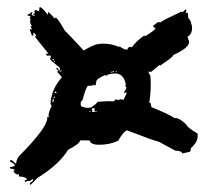

<svg xmlns="http://www.w3.org/2000/svg" viewBox="-20 -618 599 551"><path d="M134.8 -444.8 133.8 -448.7 129.9 -447.8Q130.9 -444.8 133.3 -444.8ZM235.8 -296.4 239.7 -297.4 239.3 -299.3 235.8 -298.3ZM244.1 -296.4Q255.9 -296.9 257.8 -297.4L257.3 -299.3L252 -297.9L251 -301.8L252 -306.2L245.6 -308.6V-307.6Q245.6 -304.7 242.7 -304.2L245.1 -300.8ZM130.4 -324.2Q134.3 -324.7 134.3 -333V-335Q130.4 -334 130.4 -326.2ZM133.8 -336.9 137.7 -337.4 136.7 -341.3Q133.8 -340.3 133.8 -337.9ZM142.6 -350.6Q141.1 -355.5 139.2 -355.5H137.7L136.7 -351.1H138.2ZM232.4 -308.6Q236.8 -308.6 241.2 -309.6Q255.9 -318.8 259.8 -325.7Q281.2 -327.6 293.9 -327.6Q300.8 -327.6 305.2 -327.1Q308.1 -327.6 312 -333L320.8 -330.6L324.2 -333.5L334.5 -331.5Q343.8 -349.6 343.8 -353V-353.5Q339.8 -352.5 336.4 -350.1L335.9 -352.1Q342.8 -364.3 342.8 -366.7V-367.2L339.8 -370.6Q339.8 -372.6 340.8 -377Q334.5 -407.2 310.5 -407.2Q306.2 -407.2 301.5 -406.5Q296.9 -405.8 292.7 -404.8Q288.6 -403.8 285.6 -400.9L281.2 -402.3Q255.9 -392.1 255.9 -382.3V-380.9Q254.9 -372.6 252 -372.1L249 -375.5L245.6 -372.6L231.9 -371.6Q225.6 -364.3 216.8 -330.6Q211.4 -327.6 211.4 -320.3Q211.4 -317.4 212.4 -313.5Q222.2 -308.6 232.4 -308.6ZM311.5 -410.6 315.4 -411.6 314.9 -413.1 311 -412.6ZM297.9 -409.7 307.1 -411.6V-413.6L297.4 -411.6ZM151.4 -412.6 157.2 -413.6 156.7 -415.5 150.9 -414.6ZM135.7 -439 137.7 -439.5 136.7 -443.4 134.8 -442.9ZM66.9 -86.9 65.9 -92.8Q75.2 -98.1 75.2 -103V-104.5Q73.2 -104 64.5 -98.1Q61.5 -99.1 59.6 -99.1H58.6Q55.2 -96.2 53.2 -95.7L50.3 -99.1Q53.2 -102.1 57.6 -103Q55.7 -110.4 33.7 -111.8Q34.7 -114.7 34.7 -117.7L31.7 -117.2Q23.9 -117.2 18.6 -126.5Q21.5 -127.4 21.5 -129.9V-131.3Q13.7 -134.3 10.3 -134.3H8.8L8.3 -138.2L19.5 -140.6L22.9 -143.6Q22 -147.9 8.8 -154.3V-155.3Q8.8 -158.2 11.7 -159.2Q13.7 -159.2 25.9 -147.9Q28.3 -165 37.1 -172.4Q115.7 -252 115.7 -279.3L115.2 -282.7L119.6 -281.7L121.1 -282.2Q121.1 -283.7 119.6 -283.7H119.1Q119.6 -298.8 128.4 -313.5L125 -320.8Q127.4 -362.3 157.2 -395.5L156.7 -397.5L143.6 -412.6L147.5 -413.6L147 -415.5L141.6 -420.4V-422.4L143.6 -422.9Q147 -422.9 148.9 -416L152.3 -416.5L150.9 -424.3Q124.5 -444.8 124 -448.2Q124.5 -454.6 126.5 -455.1Q123.5 -458.5 123 -460.4Q121.6 -460 121.6 -458L116.7 -458.5H113.8L112.3 -463.9L114.3 -464.4L118.7 -463.4L118.2 -465.3Q80.6 -510.7 79.6 -515.1L84 -513.7L83.5 -515.6Q79.6 -523.9 76.2 -523.9H75.7L76.2 -520Q76.2 -516.1 71.8 -515.1L65.4 -533.7L67.4 -534.2L71.8 -533.2L71.3 -535.2Q68.8 -538.1 67.9 -542.5L71.8 -543Q66.4 -549.3 66.4 -557.6Q66.4 -560.1 67.4 -562.5V-564L64.5 -567.4Q67.4 -568.4 67.4 -570.8V-572.3Q64.9 -572.8 62 -572.8H59.6L58.6 -576.2Q65.9 -577.6 69.3 -582.5L73.2 -583.5L70.8 -575.2L77.6 -572.3L79.1 -572.8L78.6 -576.7L74.7 -575.7L74.2 -577.6Q79.6 -579.1 79.6 -580.6L78.6 -586.4L82 -589.4L92.8 -585.4L92.3 -588.4Q92.3 -591.8 93.8 -597.7H94.2Q100.1 -597.7 116.2 -576.7L118.2 -577.1L117.2 -583H119.1Q121.1 -583 136.7 -564.9L140.1 -567.9Q148.9 -561 166.5 -529.3Q170.4 -526.9 220.2 -473.1Q245.6 -488.3 262.2 -492.2L262.7 -490.2Q264.2 -490.2 264.2 -491.7V-492.2L276.9 -492.7Q300.8 -492.7 322.3 -482.9V-483.4Q322.3 -484.9 323.7 -484.9Q335.4 -475.6 343.8 -475.6H345.7V-476.1Q345.7 -479 350.1 -482.9L354 -483.4L358.4 -482.4Q370.6 -499.5 393.1 -515.6L397.5 -514.6Q426.3 -532.7 426.3 -536.6V-537.1H425.8Q423.3 -537.1 418.9 -543.5L432.6 -554.2H440.9Q451.7 -562 500 -584.5L504.4 -583.5L512.7 -591.3Q513.2 -589.8 514.6 -589.8H515.1L512.7 -581.1L515.6 -581.5Q519 -581.5 519.5 -578.6L520 -566.9Q525.9 -561.5 529.3 -550.8L527.3 -550.3L530.3 -546.9Q531.2 -541.5 531.2 -537.1Q531.2 -520 517.6 -512.2L520.5 -508.8Q520.5 -506.8 518.6 -506.8L521.5 -503.4Q522.5 -500.5 522.5 -497.1Q522.5 -480.5 477.1 -460V-459.5Q477.1 -454.6 439.5 -429.7L439 -431.6Q436 -431.2 415 -412.6L411.1 -411.6Q407.7 -412.6 406.2 -412.6H405.3L411.6 -399.9Q412.6 -387.2 412.6 -374.5Q412.6 -348.1 408.2 -323.2H409.2Q412.1 -323.2 412.6 -320.3L414.6 -310.5Q463.4 -291 481.4 -278.8L483.9 -279.3Q495.1 -279.3 515.1 -260.3Q517.1 -252 546.9 -234.9L547.4 -228Q547.4 -210 527.8 -192.9Q527.3 -183.1 523.9 -182.1L502.9 -177.7Q501.5 -185.5 483.4 -185.5L435.5 -211.4Q429.2 -211.4 347.7 -242.7H347.2Q345.7 -242.7 345.2 -244.1Q334.5 -241.2 319.3 -214.4Q295.9 -202.6 264.6 -202.6Q239.7 -202.6 237.3 -214.8L218.3 -215.3Q211.4 -215.3 209.5 -214.8V-214.4Q209.5 -206.1 175.3 -188Q149.9 -146 86.9 -106.9Q67.9 -86.9 66.9 -86.9Z"/></svg>

Font: Mister Brush
Style: Regular
Weight: 400
Designer: GGBotNet
Foundry: GGBotNet
Version: 1.00